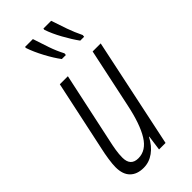

<svg xmlns="http://www.w3.org/2000/svg" viewBox="-245 -815 877 877"><g transform="rotate(-45 193.0 -377.0)"><path d="M115 10Q73 10 49.5 -13.5Q26 -37 26 -83Q26 -103 30.5 -133Q35 -163 41 -189L114 -531H166L93 -190Q87 -164 83 -139Q79 -114 79 -92Q79 -38 129 -38Q179 -38 211.5 -90.5Q244 -143 265 -244L326 -531H378L266 0H224L234 -73H232Q212 -34 181.5 -12Q151 10 115 10ZM321 -606Q299 -636 275.5 -678.5Q252 -721 240 -757L241 -764H291Q304 -724 317 -687.5Q330 -651 347 -616L346 -606ZM202 -606Q180 -635 157 -678Q134 -721 122 -757V-764H173Q185 -726 198.5 -687Q212 -648 229 -616L228 -606Z"/></g></svg>

Font: Noto Sans ExtraCondensed Light
Style: Italic
Weight: 300
Width: 2
Italic angle: -12°
Designer: Monotype Design Team
Foundry: Monotype Imaging Inc.
Version: Version 2.013; ttfautohint (v1.8.4.7-5d5b)